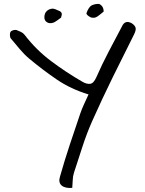

<svg xmlns="http://www.w3.org/2000/svg" viewBox="-20 -865 741 978"><path d="M451 -775Q445 -774 433.5 -781.5Q422 -789 420 -797Q432 -831 449 -838.5Q466 -846 485 -845Q508 -834 508 -806L487 -789Q466 -771 451 -775ZM236 -747Q224 -747 215 -755Q206 -763 206 -777Q206 -797 218 -808.5Q230 -820 248 -821Q258 -821 285 -808Q298 -800 294 -787Q290 -774 292 -776Q271 -760 260 -753.5Q249 -747 236 -747ZM348 92Q311 95 293.5 79.5Q276 64 286 33Q309 -48 335.5 -128Q362 -208 389 -287Q397 -310 407.5 -333Q418 -356 431 -384Q341 -411 268.5 -460.5Q196 -510 128 -567Q103 -588 80.5 -615Q58 -642 36 -668Q31 -673 30.5 -685Q30 -697 34 -703Q37 -708 47 -711Q57 -714 64 -712Q75 -708 86.5 -702.5Q98 -697 105 -688Q164 -611 240 -554Q316 -497 399 -449Q421 -436 439 -438Q457 -440 471 -472Q500 -538 533.5 -602Q567 -666 601 -730Q617 -766 652 -746Q669 -734 671 -722Q673 -710 663 -690Q608 -581 554 -471Q500 -361 450 -249Q422 -186 400.5 -119.5Q379 -53 357 14Q351 33 350.5 52.5Q350 72 348 92Z"/></svg>

Font: Mynerve
Style: Regular
Weight: 400
Designer: Carolina Short
Foundry: Carolina Short
Version: Version 1.000; ttfautohint (v1.8.4.7-5d5b)